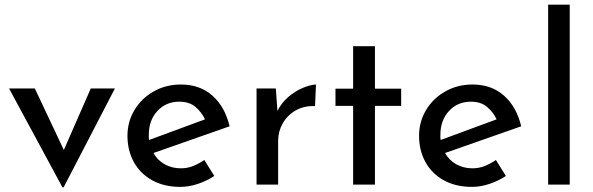

<svg xmlns="http://www.w3.org/2000/svg" viewBox="-20 -795 2555 827"><path d="M249 12 19 -414H130L255 -149L371 -414H475L254 12Z M757 10Q687 10 635.5 -18.5Q584 -47 556.5 -97Q529 -147 529 -210Q529 -271 559.5 -321.5Q590 -372 642.5 -401.5Q695 -431 759 -431Q841 -431 895 -383Q949 -335 969 -251L641 -136Q658 -105 689 -87.5Q720 -70 759 -70Q787 -70 812 -80Q837 -90 860 -106L903 -37Q871 -16 832.5 -3Q794 10 757 10ZM621 -215Q620 -203 622 -192L863 -281Q849 -311 822.5 -334Q796 -357 752 -357Q695 -357 658 -317Q621 -277 621 -215Z M1168 -414 1175 -317Q1192 -352 1222 -377.5Q1252 -403 1284.5 -416.5Q1317 -430 1341 -431L1337 -338Q1290 -340 1254 -319.5Q1218 -299 1198 -264Q1178 -229 1178 -189V0H1085V-414Z M1501 -596H1595V-413H1708V-339H1595V0H1501V-339H1425V-413H1501Z M2013 10Q1943 10 1891.5 -18.5Q1840 -47 1812.5 -97Q1785 -147 1785 -210Q1785 -271 1815.5 -321.5Q1846 -372 1898.5 -401.5Q1951 -431 2015 -431Q2097 -431 2151 -383Q2205 -335 2225 -251L1897 -136Q1914 -105 1945 -87.5Q1976 -70 2015 -70Q2043 -70 2068 -80Q2093 -90 2116 -106L2159 -37Q2127 -16 2088.5 -3Q2050 10 2013 10ZM1877 -215Q1876 -203 1878 -192L2119 -281Q2105 -311 2078.5 -334Q2052 -357 2008 -357Q1951 -357 1914 -317Q1877 -277 1877 -215Z M2341 -775H2434V0H2341Z"/></svg>

Font: Synthetic
Style: Regular
Weight: 400
Designer: Santiago Orozco
Foundry: Typemade
Version: Version 2.000; ttfautohint (v1.8.4.7-5d5b)